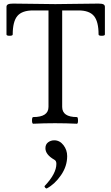

<svg xmlns="http://www.w3.org/2000/svg" viewBox="-20 -686 620 1069"><path d="M165 2.9Q158.2 2.9 158.2 -15.6Q158.2 -34.2 165 -34.2Q250 -34.2 250 -90.8V-627.9H164.1Q103 -627.9 76.9 -597.2Q50.8 -566.4 50.8 -494.1Q50.8 -486.8 33.4 -486.8Q16.1 -486.8 16.1 -494.1V-647.9Q16.1 -657.7 24.9 -661.9Q33.7 -666 53.2 -666Q92.3 -666 170.4 -664.6Q248.5 -663.1 288.1 -663.1Q328.1 -663.1 408 -664.6Q487.8 -666 527.8 -666Q547.4 -666 555.7 -661.9Q564 -657.7 564 -647.9V-494.1Q564 -486.8 546.4 -486.8Q528.8 -486.8 528.8 -494.1Q528.8 -566.4 502.9 -597.2Q477.1 -627.9 417 -627.9H326.2V-90.8Q326.2 -34.2 408.2 -34.2Q414.1 -34.2 414.3 -15.6Q414.6 2.9 408.2 2.9Q348.1 0 286.1 0Q225.1 0 165 2.9ZM241.2 362.8Q236.8 364.7 231.4 358.9Q226.1 353 229 349.1Q293.9 280.8 293.9 226.1Q293.9 209 282.2 203.1Q232.9 174.8 232.9 139.2Q232.9 117.7 247.8 106.4Q262.7 95.2 282.2 95.2Q312.5 95.2 333.3 122.1Q354 148.9 354 183.1Q354 239.3 319.8 289.1Q285.6 338.9 241.2 362.8Z"/></svg>

Font: Junicode SmCond
Style: Regular
Weight: 400
Width: 4
Designer: Peter S. Baker
Version: Version 2.206